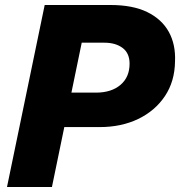

<svg xmlns="http://www.w3.org/2000/svg" viewBox="-20 -749 721 769"><path d="M8 0 159 -729H422Q512 -729 570 -700.5Q628 -672 656 -621.5Q684 -571 681 -503Q680 -423 640.5 -364Q601 -305 533.5 -272.5Q466 -240 379 -240H222L251 -378H364Q426 -378 462.5 -409Q499 -440 499 -494Q499 -536 471 -557Q443 -578 398 -578H294L310 -591L188 0Z"/></svg>

Font: Mona Sans ExtraLight ExtraBold
Style: Italic
Weight: 800
Italic angle: -11.6951°
Version: Version 2.000